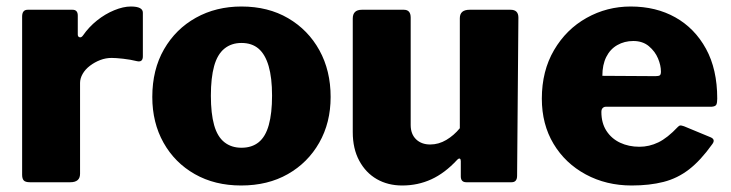

<svg xmlns="http://www.w3.org/2000/svg" viewBox="-20 -560 2247 590"><path d="M72 0Q58 0 53 -5.5Q48 -11 48 -23V-509Q48 -530 65 -530H203Q219 -530 219 -512V-454Q219 -447 224.5 -445.5Q230 -444 235 -451Q253 -477 278 -497Q303 -517 331 -528.5Q359 -540 382 -540Q419 -540 419 -521V-387Q419 -368 401 -372Q381 -377 358.5 -379.5Q336 -382 323 -382Q305 -382 288 -375.5Q271 -369 256.5 -358Q242 -347 234 -333Q226 -319 226 -305V-26Q226 0 196 0H72Z M721 10Q640 10 578.5 -25Q517 -60 482.5 -121.5Q448 -183 448 -262Q448 -346 484 -408.5Q520 -471 582 -505.5Q644 -540 722 -540Q804 -540 865.5 -504Q927 -468 961.5 -405.5Q996 -343 996 -262Q996 -183 961 -121.5Q926 -60 864.5 -25Q803 10 721 10ZM722 -106Q754 -106 775 -123Q796 -140 806 -176Q816 -212 816 -266Q816 -321 805.5 -357Q795 -393 774.5 -410.5Q754 -428 722 -428Q691 -428 669.5 -410.5Q648 -393 638 -357Q628 -321 628 -266Q628 -211 638 -175.5Q648 -140 669.5 -123Q691 -106 722 -106Z M1302 -116Q1328 -116 1351.5 -130Q1375 -144 1393 -166V-504Q1393 -530 1423 -530H1549Q1573 -530 1573 -506L1569 -20Q1569 0 1552 0H1413Q1396 0 1396 -18V-65Q1396 -71 1393 -72.5Q1390 -74 1385 -69Q1347 -28 1305.5 -9Q1264 10 1216 10Q1172 10 1138 -9.5Q1104 -29 1084 -66Q1064 -103 1064 -154V-503Q1064 -530 1092 -530H1221Q1242 -530 1242 -506V-176Q1242 -148 1258.5 -132Q1275 -116 1302 -116Z M1828 -216Q1828 -182 1843.5 -158Q1859 -134 1885.5 -121.5Q1912 -109 1945 -109Q1975 -109 2003 -122.5Q2031 -136 2063 -170Q2067 -174 2070 -174.5Q2073 -175 2082 -172L2164 -138Q2180 -131 2168 -116Q2133 -67 2097.5 -39.5Q2062 -12 2019 -1Q1976 10 1921 10Q1843 10 1780 -24Q1717 -58 1681 -118Q1645 -178 1645 -257Q1645 -342 1682.5 -406Q1720 -470 1782.5 -505Q1845 -540 1918 -540Q1996 -540 2055.5 -506.5Q2115 -473 2149.5 -410Q2184 -347 2184 -257Q2184 -245 2181.5 -239Q2179 -233 2167 -232H1842Q1836 -232 1832 -228Q1828 -224 1828 -216ZM1994 -326Q2004 -326 2007.5 -328.5Q2011 -331 2011 -340Q2011 -359 2002 -380.5Q1993 -402 1974 -418Q1955 -434 1926 -434Q1899 -434 1877 -421.5Q1855 -409 1843 -385Q1831 -361 1831 -327Z"/></svg>

Font: Libre Franklin ExtraBold
Style: Regular
Weight: 800
Designer: Pablo Impallari, Rodrigo Fuenzalida, Nhung Nguyen
Foundry: Impallari Type
Version: Version 3.000